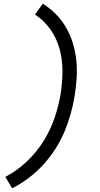

<svg xmlns="http://www.w3.org/2000/svg" viewBox="-20 -861 540 1042"><path d="M46 161 9 99Q72 66 125 16Q178 -34 215.5 -94Q253 -154 275.5 -219.5Q298 -285 309 -351Q319 -414 319 -476.5Q319 -539 303 -596.5Q287 -654 253 -702Q219 -750 170 -782L212 -841Q251 -817 283 -784.5Q315 -752 338 -712.5Q361 -673 375 -628Q389 -583 394 -535.5Q399 -488 396 -438.5Q393 -389 385 -340Q377 -291 363 -241.5Q349 -192 329 -144.5Q309 -97 280 -52Q251 -7 215 32.5Q179 72 136 104.5Q93 137 46 161Z"/></svg>

Font: Iosevka Fixed
Style: Italic
Weight: 400
Italic angle: -9°
Monospace: yes
Designer: Belleve Invis
Foundry: Belleve Invis
Version: Version 33.2.4